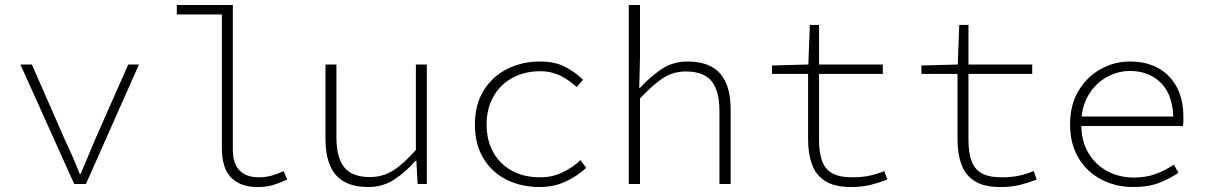

<svg xmlns="http://www.w3.org/2000/svg" viewBox="-20 -739 4840 771"><path d="M278 0 62 -480H108L240 -179Q257 -143 272 -108.5Q287 -74 300 -41H304Q318 -74 332.5 -108.5Q347 -143 362 -179L495 -480H538L325 0Z M1013 12Q946 12 908.5 -25.5Q871 -63 871 -145V-681H690V-719H915V-139Q915 -82 942 -54.5Q969 -27 1020 -27Q1043 -27 1067.5 -33Q1092 -39 1119 -52L1133 -18Q1103 -4 1076.5 4Q1050 12 1013 12Z M1459 12Q1371 12 1329 -36Q1287 -84 1287 -181V-480H1331V-187Q1331 -106 1362.5 -67Q1394 -28 1466 -28Q1517 -28 1559 -54.5Q1601 -81 1650 -137V-480H1694V0H1657L1652 -93H1648Q1609 -48 1563 -18Q1517 12 1459 12Z M2147 12Q2073 12 2014 -17.5Q1955 -47 1921 -103.5Q1887 -160 1887 -239Q1887 -319 1922.5 -376Q1958 -433 2017.5 -462.5Q2077 -492 2149 -492Q2209 -492 2250.5 -470Q2292 -448 2321 -419L2296 -389Q2265 -418 2229.5 -435.5Q2194 -453 2150 -453Q2086 -453 2037 -426Q1988 -399 1961 -350.5Q1934 -302 1934 -239Q1934 -176 1960.5 -128Q1987 -80 2035.5 -53.5Q2084 -27 2149 -27Q2198 -27 2238.5 -46.5Q2279 -66 2311 -96L2334 -65Q2297 -31 2250.5 -9.5Q2204 12 2147 12Z M2505 0V-719H2550V-511L2547 -385H2549Q2592 -432 2637.5 -462Q2683 -492 2741 -492Q2829 -492 2871.5 -444Q2914 -396 2914 -299V0H2869V-293Q2869 -374 2837.5 -413Q2806 -452 2734 -452Q2683 -452 2642.5 -425.5Q2602 -399 2550 -344V0Z M3397 12Q3331 12 3293.5 -12Q3256 -36 3240.5 -79Q3225 -122 3225 -180V-442H3080V-476L3226 -480L3232 -639H3269V-480H3525V-442H3269V-176Q3269 -130 3280 -96Q3291 -62 3320 -44.5Q3349 -27 3403 -27Q3441 -27 3471.5 -33.5Q3502 -40 3531 -52L3543 -18Q3510 -5 3475.5 3.5Q3441 12 3397 12Z M3997 12Q3931 12 3893.5 -12Q3856 -36 3840.5 -79Q3825 -122 3825 -180V-442H3680V-476L3826 -480L3832 -639H3869V-480H4125V-442H3869V-176Q3869 -130 3880 -96Q3891 -62 3920 -44.5Q3949 -27 4003 -27Q4041 -27 4071.5 -33.5Q4102 -40 4131 -52L4143 -18Q4110 -5 4075.5 3.5Q4041 12 3997 12Z M4530 12Q4461 12 4403 -18Q4345 -48 4311 -104.5Q4277 -161 4277 -240Q4277 -318 4311 -374.5Q4345 -431 4400 -461.5Q4455 -492 4517 -492Q4583 -492 4631 -465.5Q4679 -439 4705.5 -389Q4732 -339 4732 -270Q4732 -261 4732 -251.5Q4732 -242 4730 -233H4299V-271H4710L4692 -253Q4692 -355 4643.5 -404.5Q4595 -454 4518 -454Q4468 -454 4423.5 -429Q4379 -404 4350.5 -356.5Q4322 -309 4322 -241Q4322 -172 4351 -124Q4380 -76 4428 -51Q4476 -26 4533 -26Q4582 -26 4621 -40.5Q4660 -55 4694 -78L4712 -45Q4680 -23 4636.5 -5.5Q4593 12 4530 12Z"/></svg>

Font: Source Code Pro ExtraLight Light
Style: Regular
Weight: 300
Monospace: yes
Version: Version 1.018;hotconv 1.0.116;makeotfexe 2.5.65601